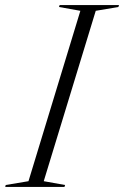

<svg xmlns="http://www.w3.org/2000/svg" viewBox="-62 -735 488 755"><path d="M254 -692.5 170 -707.5 172.5 -715H406L403.5 -707.5L314.5 -692.5L110 -22.5L194 -7.5L191.5 0H-41.5L-39.5 -7.5L50 -22.5Z"/></svg>

Font: Newsreader Display Light
Style: Italic
Weight: 300
Italic angle: -17°
Designer: Hugues Gentile
Foundry: Production Type
Version: Version 1.001